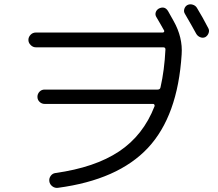

<svg xmlns="http://www.w3.org/2000/svg" viewBox="-20 -858 1040 914"><path d="M914.1 -697.3Q894.5 -733.4 860.4 -792Q853.5 -802.7 857.4 -815.4Q861.3 -828.1 872.1 -834Q883.8 -839.8 897 -835.9Q910.2 -832 917 -821.3Q943.4 -778.3 971.7 -723.6Q977.5 -712.9 973.1 -700.7Q968.8 -688.5 958 -681.6Q946.3 -675.8 933.6 -680.7Q920.9 -685.5 914.1 -697.3ZM243.2 -34.2Q431.6 -60.5 546.9 -137.2Q662.1 -213.9 715.8 -352.5Q716.8 -356.4 714.8 -359.9Q712.9 -363.3 709 -363.3H192.4Q178.7 -363.3 168.5 -373Q158.2 -382.8 158.2 -397Q158.2 -411.1 168 -421.4Q177.7 -431.6 192.4 -431.6H730.5Q742.2 -431.6 744.1 -442.4Q762.7 -523.4 767.6 -623Q767.6 -632.8 756.8 -632.8H150.4Q136.7 -632.8 126 -643.6Q115.2 -654.3 115.2 -668Q115.2 -681.6 125.5 -692.4Q135.7 -703.1 150.4 -703.1H754.9Q758.8 -703.1 760.7 -706.1Q762.7 -709 761.7 -711.9Q755.9 -721.7 743.7 -743.7Q731.4 -765.6 724.6 -776.4Q717.8 -787.1 721.2 -798.8Q724.6 -810.5 736.3 -817.4Q764.6 -831.1 780.3 -804.7Q789.1 -790 806.6 -757.8Q850.6 -679.7 844.7 -598.6Q826.2 -305.7 684.1 -153.8Q542 -2 255.9 36.1Q241.2 38.1 229 28.8Q216.8 19.5 214.8 4.9Q212.9 -8.8 221.2 -20.5Q229.5 -32.2 243.2 -34.2Z"/></svg>

Font: Rounded-X Mgen+ 1m regular
Style: Regular
Weight: 400
Designer: [Source Han Sans]
Ryoko NISHIZUKA  (kana & ideographs); Paul D. Hunt (Latin, Greek & Cyrillic); Wenlong ZHANG  (bopomofo
Version: Version 1.059.20150602